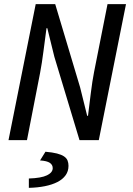

<svg xmlns="http://www.w3.org/2000/svg" viewBox="-20 -675 640 925"><path d="M21 0 152 -655H246L366 -254L400 -117H404Q407 -142 410.5 -170Q414 -198 417.5 -226.5Q421 -255 425 -281Q429 -307 433 -327L498 -655H587L456 0H363L242 -401L208 -539H204Q197 -488 189.5 -429Q182 -370 173 -323L110 0ZM119 230V185Q179 183 206.5 169.5Q234 156 234 135Q234 119 220 109.5Q206 100 173 98L199 56Q233 59 254.5 64.5Q276 70 288.5 78.5Q301 87 305.5 98.5Q310 110 310 124Q310 150 296 169.5Q282 189 256.5 202Q231 215 196 222Q161 229 119 230Z"/></svg>

Font: Source Code Pro Medium
Style: Italic
Weight: 500
Italic angle: -11°
Monospace: yes
Designer: Paul D. Hunt, Teo Tuominen
Foundry: Adobe Systems Incorporated
Version: Version 1.050;PS 1.000;hotconv 16.6.51;makeotf.lib2.5.65220